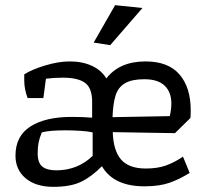

<svg xmlns="http://www.w3.org/2000/svg" viewBox="-20 -716 808 744"><path d="M343 -551 426 -696 532 -685 407 -541ZM40 -113Q40 -189 98 -226Q156 -263 258 -263Q304 -263 337 -260V-322Q337 -375 309.5 -395Q282 -415 224 -415Q190 -415 158 -411L148 -336H87Q74 -371 74 -403V-428Q104 -447 155.5 -462.5Q207 -478 250 -478Q299 -478 336 -461Q373 -444 392 -412Q443 -478 544 -478Q632 -478 675.5 -427.5Q719 -377 719 -289Q719 -269 718 -259L658 -200L417 -204Q419 -133 449 -98Q479 -63 545 -63Q590 -63 622.5 -74.5Q655 -86 689 -109L715 -46Q675 -21 636 -7.5Q597 6 540 6Q420 6 375 -72Q336 -32 295 -12Q254 8 187 8Q119 8 79.5 -25Q40 -58 40 -113ZM638 -266Q644 -293 644 -315Q644 -359 618 -384Q592 -409 539 -409Q491 -409 464.5 -393.5Q438 -378 428 -346.5Q418 -315 416 -262ZM339 -112V-203Q323 -207 292.5 -209Q262 -211 234 -211Q171 -211 142 -203Q133 -181 129.5 -163.5Q126 -146 126 -122Q126 -85 144 -70.5Q162 -56 198 -56Q281 -56 339 -112Z"/></svg>

Font: Athiti Medium
Style: Regular
Weight: 500
Designer: CadsonDemak Team
Foundry: CadsonDemak
Version: Version 1.032